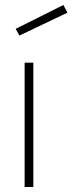

<svg xmlns="http://www.w3.org/2000/svg" viewBox="-20 -752 291 772"><path d="M114 -500V0H79V-500ZM58 -609 251 -701 235 -732 43 -636Z"/></svg>

Font: RazerF5 Thin
Style: Regular
Weight: 250
Foundry: Razer Inc.
Version: Version 2